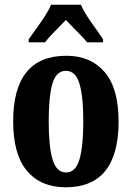

<svg xmlns="http://www.w3.org/2000/svg" viewBox="-20 -786 560 816"><path d="M259 10Q154 10 95 -59.5Q36 -129 36 -270Q36 -549 262 -549Q365 -549 424.5 -480Q484 -411 484 -270Q484 10 259 10ZM261 -53Q301 -53 317.5 -108Q334 -163 334 -270Q334 -377 317.5 -431Q301 -485 260 -485Q219 -485 203 -431Q187 -377 187 -270Q187 -163 203.5 -108Q220 -53 261 -53ZM102 -619Q115 -638 134 -664Q153 -690 170.5 -717Q188 -744 197 -766H324Q333 -744 350.5 -717Q368 -690 387 -664Q406 -638 418 -619V-606H350Q343 -616 326 -633.5Q309 -651 290.5 -669.5Q272 -688 260 -701Q240 -680 213 -653Q186 -626 171 -606H102Z"/></svg>

Font: Noto Serif Khmer ExtraCondensed ExtraBold
Style: Regular
Weight: 800
Width: 2
Designer: Danh Hong and the Monotype Design Team
Foundry: Monotype Imaging Inc.
Version: Version 2.004; ttfautohint (v1.8.4.7-5d5b)